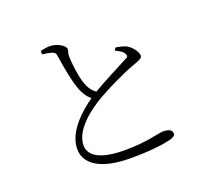

<svg xmlns="http://www.w3.org/2000/svg" viewBox="-129 -929 1258 1126"><g transform="rotate(-20 500.0 -366.0)"><path d="M505 24C644 24 723 10 758 1C777 -4 792 -13 792 -25C792 -51 766 -59 736 -59C705 -59 631 -32 489 -32C325 -32 270 -82 270 -141C270 -238 387 -325 465 -370C531 -408 642 -461 701 -482C740 -496 766 -504 766 -522C766 -541 744 -578 709 -599C693 -607 668 -613 642 -617L633 -600C656 -590 678 -578 687 -560C693 -547 690 -539 672 -532C632 -510 523 -456 449 -412C418 -433 403 -463 392 -500C379 -543 370 -620 369 -658C368 -681 377 -689 376 -706C375 -727 325 -756 284 -756C266 -756 250 -754 224 -748L225 -726C239 -724 264 -721 281 -716C301 -710 305 -701 307 -685C318 -610 333 -529 351 -476C362 -443 380 -409 409 -386C346 -342 228 -246 228 -134C228 -33 329 24 505 24Z"/></g></svg>

Font: Source Han Serif CN Light
Style: Regular
Weight: 300
Designer: Ryoko NISHIZUKA 西塚涼子 (kana & ideographs); Frank Grießhammer (Latin, Greek & Cyrillic); Wenlong ZHANG 张文龙 (bopomofo); San
Foundry: Adobe
Version: Version 2.003;hotconv 1.1.1;makeotfexe 2.6.0